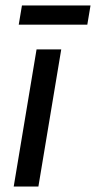

<svg xmlns="http://www.w3.org/2000/svg" viewBox="-20 -680 350 700"><path d="M30 0 113.3 -500H203.3L120 0ZM48.3 -590 60 -660H310L298.3 -590Z"/></svg>

Font: Familjen Grotesk GF
Style: Italic
Weight: 400
Designer: Anders Wikstroem, Jonas Baeckman, Matilda Gysing, Kristian Moeller
Foundry: Familjen STHML AB
Version: Version 2.000; Beta; Release 4; Build 6